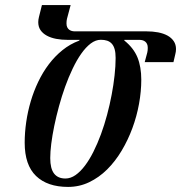

<svg xmlns="http://www.w3.org/2000/svg" viewBox="-20 -736 723 767"><path d="M147.5 -715.8H262.2L247.6 -661.1Q245.6 -653.3 245.6 -642.6Q245.6 -633.3 248.5 -627.2Q251.5 -621.1 256.3 -617.4Q261.2 -613.8 266.8 -612.3Q272.5 -610.8 278.3 -610.8H564.5Q589.8 -610.8 611.6 -606.7Q633.3 -602.5 649.2 -593.8Q665 -585 674.1 -571.5Q683.1 -558.1 683.1 -540Q683.1 -529.8 680.2 -519L672.9 -487.8H558.1L568.4 -526.4Q570.3 -534.2 570.3 -544.9Q570.3 -554.2 567.4 -560.3Q564.5 -566.4 559.6 -570.1Q554.7 -573.7 549.1 -575.2Q543.5 -576.7 537.6 -576.7H476.6V-574.2Q513.7 -544.4 529.1 -506.8Q544.4 -469.2 544.4 -417.5Q544.4 -371.1 535.4 -321.3Q526.4 -271.5 508.8 -223.9Q491.2 -176.3 465.8 -133.8Q440.4 -91.3 408 -59.1Q375.5 -26.9 336.2 -8.1Q296.9 10.7 252 10.7Q169.4 10.7 124 -33Q78.6 -76.7 78.6 -166Q78.6 -206.1 84.7 -248.3Q90.8 -290.5 102.8 -331.1Q114.7 -371.6 132.8 -409.4Q150.9 -447.3 175 -479.2Q199.2 -511.2 229.5 -535.6Q259.8 -560.1 296.4 -573.7L298.3 -576.7H251.5Q226.1 -576.7 204.3 -580.8Q182.6 -585 166.7 -593.8Q150.9 -602.5 141.8 -615.7Q132.8 -628.9 132.8 -647.5Q132.8 -657.2 135.7 -668.5ZM441.9 -504.4Q441.9 -525.4 438 -539.3Q434.1 -553.2 426.5 -561.5Q418.9 -569.8 408 -573.5Q397 -577.1 382.8 -577.1Q362.3 -577.1 342.5 -562.3Q322.8 -547.4 304.7 -521.7Q286.6 -496.1 270.3 -461.9Q253.9 -427.7 240.2 -389.6Q226.6 -351.6 215.6 -311.3Q204.6 -271 196.8 -233.2Q189 -195.3 184.8 -162.1Q180.7 -128.9 180.7 -104.5Q180.7 -62.5 196 -42.7Q211.4 -22.9 241.2 -22.9Q262.2 -22.9 281.7 -36.6Q301.3 -50.3 319.3 -74.2Q337.4 -98.1 353.5 -130.4Q369.6 -162.6 383.3 -199.7Q397 -236.8 407.7 -277.1Q418.5 -317.4 426 -357.2Q433.6 -397 437.7 -434.8Q441.9 -472.7 441.9 -504.4Z"/></svg>

Font: Arian Grqi
Style: Regular
Weight: 400
Designer: Ruben Hakobyan (Tarumian)
Foundry: Ruben Hakobyan (Tarumian)
Version: Version 1.003